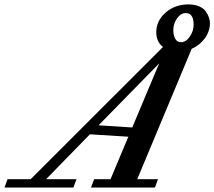

<svg xmlns="http://www.w3.org/2000/svg" viewBox="-92 -843 963 863"><path d="M-71.8 0 -58.1 -37.6H45.9L640.6 -631.8Q610.4 -655.3 610.4 -697.3Q610.4 -750 652.6 -786.6Q694.8 -823.2 754.9 -823.2Q783.7 -823.2 804.2 -814Q824.7 -804.7 834.2 -790Q843.8 -775.4 847.7 -762.9Q851.6 -750.5 851.6 -739.3Q851.6 -702.6 828.9 -671.1Q806.2 -639.6 769.5 -623.5L524.9 -37.6H618.2L604.5 0H316.9L331.1 -37.6H404.8L484.9 -228.5L312 -239.3L115.2 -37.6H252L237.8 0ZM722.2 -653.3Q743.7 -653.3 761 -678.2Q778.3 -703.1 778.3 -732.4Q778.3 -784.2 742.7 -784.2Q720.7 -784.2 703.9 -760.5Q687 -736.8 687 -708Q687 -684.1 695.6 -668.7Q704.1 -653.3 722.2 -653.3ZM351.1 -279.8 502.4 -270 623.5 -558.1Z"/></svg>

Font: Elstob 8pt SemiBold
Style: Italic
Weight: 600
Italic angle: -20°
Designer: Peter S. Baker
Version: Version 1.015